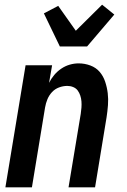

<svg xmlns="http://www.w3.org/2000/svg" viewBox="-20 -798 540 818"><path d="M3 0 89 -520H202L189 -445Q198 -463 211 -478.5Q224 -494 241 -505.5Q258 -517 277 -522.5Q296 -528 315 -528Q341 -528 365 -519Q389 -510 404.5 -492Q420 -474 428 -450Q436 -426 439 -401Q442 -376 440 -350Q438 -324 434 -298L385 0H272L324 -313Q326 -326 327 -339.5Q328 -353 327 -366Q326 -379 322 -391Q318 -403 311 -412.5Q304 -422 292 -427Q280 -432 267 -432Q249 -432 231.5 -425.5Q214 -419 201.5 -405.5Q189 -392 182 -375Q175 -358 172 -340L116 0ZM235 -600 167 -741 228 -773 303 -667 415 -778 467 -736 351 -600Z"/></svg>

Font: Iosevka
Style: Bold Italic
Weight: 700
Italic angle: -9°
Monospace: yes
Designer: Belleve Invis
Foundry: Belleve Invis
Version: Version 32.5.0; ttfautohint (v1.8.4)